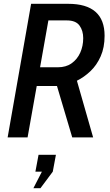

<svg xmlns="http://www.w3.org/2000/svg" viewBox="-20 -720 574 1006"><path d="M20 0 143 -700H337.5Q528 -700 528 -532.5Q528 -471 507.5 -424.8Q487 -378.5 453.8 -347Q420.5 -315.5 383 -297L468 0H358.5L278.5 -269.5Q275.5 -269.5 272.5 -269.5H172.5L124.5 0ZM330.5 -613H233.5L190 -367.5H283.5Q326 -367.5 355.5 -388.5Q385 -409.5 400.5 -444.2Q416 -479 416 -520Q416 -559.5 396.5 -586.2Q377 -613 330.5 -613ZM192 266H155L199.5 179.5H165.5L182 91H273L256.5 179.5Z"/></svg>

Font: Cabin Condensed Medium
Style: Italic
Weight: 500
Width: 3
Italic angle: -10°
Designer: Pablo Impallari
Foundry: Pablo Impallari. http://www.impallari.com Igino Marini. http://www.ikern.com
Version: Version 3.001; ttfautohint (v1.8.3)